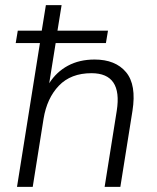

<svg xmlns="http://www.w3.org/2000/svg" viewBox="-20 -725 608 745"><path d="M46 0 135 -558H41L49 -606H142L158 -705H219L203 -606H399L391 -558H196L171 -402Q199 -446 243.5 -470Q288 -494 347 -494Q428 -494 469 -445Q510 -396 494 -295L447 0H386L433 -295Q456 -441 335 -441Q255 -441 208.5 -392.5Q162 -344 149 -264L107 0Z"/></svg>

Font: Nunito Sans Light
Style: Italic
Weight: 300
Italic angle: -9°
Designer: Vernon Adams
Foundry: Vernon Adams
Version: Version 3.006; ttfautohint (v1.8.3)